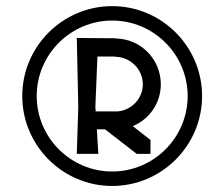

<svg xmlns="http://www.w3.org/2000/svg" viewBox="-20 -616 743 636"><path d="M351.6 -595.7C187.5 -595.7 53.7 -461.9 53.7 -297.9C53.7 -133.8 187.5 0 351.6 0C515.6 0 649.4 -133.8 649.4 -297.9C649.4 -461.9 515.6 -595.7 351.6 -595.7ZM351.6 -547.9C489.3 -547.9 601.6 -435.5 601.6 -297.9C601.6 -160.2 489.3 -47.9 351.6 -47.9C213.9 -47.9 101.6 -160.2 101.6 -297.9C101.6 -435.5 213.9 -547.9 351.6 -547.9ZM432.6 -106.4H478.5V-152.3L419.9 -198.2C474.6 -220.7 512.7 -274.4 512.7 -336.9C512.7 -419.9 446.3 -487.3 364.3 -488.3V-489.3L234.4 -490.2L239.3 -261.7L234.4 -106.4H305.7L300.8 -187.5H328.1ZM302.7 -428.7H362.3V-427.7C411.1 -427.7 453.1 -386.7 453.1 -336.9C453.1 -290 417 -252 371.1 -247.1H296.9L295.9 -261.7Z"/></svg>

Font: DropForged
Style: Regular
Weight: 400
Designer: Antoine
Version: Version 1.0